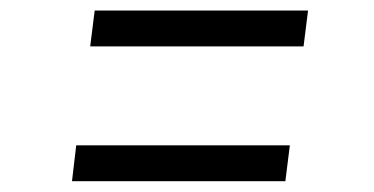

<svg xmlns="http://www.w3.org/2000/svg" viewBox="-20 -494 709 364"><path d="M159.5 -474H564L555.5 -406H151ZM124.5 -218.5H529.5L521 -150.5H116.5Z"/></svg>

Font: Merriweather 48pt Medium
Style: Italic
Weight: 500
Italic angle: -7.8°
Version: Version 2.101